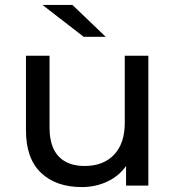

<svg xmlns="http://www.w3.org/2000/svg" viewBox="-20 -757 717 783"><path d="M85.9 -225.1V-529.8H182.1V-235.8Q182.1 -158.7 219 -119.4Q255.9 -80.1 325.2 -80.1Q401.4 -80.1 445.1 -126Q488.8 -171.9 488.8 -255.9V-529.8H585V0H494.1V-80.1Q465.3 -39.1 417.7 -16.6Q370.1 5.9 314 5.9Q208 5.9 147 -52.5Q85.9 -110.8 85.9 -225.1ZM153.3 -736.8H275.4L411.1 -606.9H321.3Z"/></svg>

Font: Montserrat Medium
Style: Regular
Weight: 500
Designer: Julieta Ulanovsky
Foundry: Julieta Ulanovsky
Version: Version 7.200